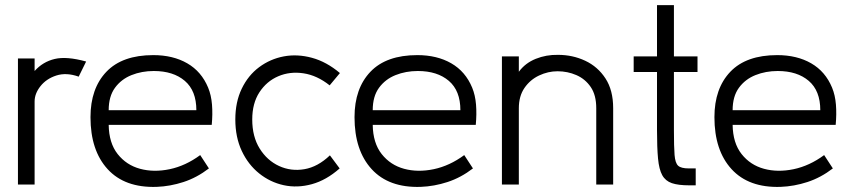

<svg xmlns="http://www.w3.org/2000/svg" viewBox="-20 -720 3332 749"><path d="M50 0V-492H115V-443Q147 -479 193.5 -490Q240 -501 316 -480L287 -421Q239 -438 200 -425.5Q161 -413 138 -384Q115 -355 115 -324V0Z M806 -233H404Q405 -162 439 -119Q473 -76 526.5 -61.5Q580 -47 642 -60Q704 -73 761 -115L795 -63Q748 -27 696 -10Q644 7 591 9Q467 13 400 -60Q333 -133 333 -263Q333 -375 395 -440Q457 -505 578 -505Q655 -505 710.5 -473Q766 -441 792 -378Q804 -349 807 -312Q810 -275 806 -233ZM580 -443Q533 -443 493 -427Q453 -411 428.5 -377.5Q404 -344 404 -290H746Q746 -366 701 -404.5Q656 -443 580 -443Z M1305 -63Q1253 -17 1196.5 -1.5Q1140 14 1087 2.5Q1034 -9 991 -43.5Q948 -78 923 -131.5Q898 -185 898 -254Q898 -322 923 -374Q948 -426 991 -458Q1034 -490 1087 -500Q1140 -510 1197 -494.5Q1254 -479 1306 -435L1266 -387Q1217 -426 1164 -434Q1111 -442 1065.5 -422.5Q1020 -403 992 -360Q964 -317 964 -254Q964 -187 993 -140.5Q1022 -94 1068.5 -72.5Q1115 -51 1167.5 -60Q1220 -69 1267 -114Z M1836 -233H1434Q1435 -162 1469 -119Q1503 -76 1556.5 -61.5Q1610 -47 1672 -60Q1734 -73 1791 -115L1825 -63Q1778 -27 1726 -10Q1674 7 1621 9Q1497 13 1430 -60Q1363 -133 1363 -263Q1363 -375 1425 -440Q1487 -505 1608 -505Q1685 -505 1740.5 -473Q1796 -441 1822 -378Q1834 -349 1837 -312Q1840 -275 1836 -233ZM1610 -443Q1563 -443 1523 -427Q1483 -411 1458.5 -377.5Q1434 -344 1434 -290H1776Q1776 -366 1731 -404.5Q1686 -443 1610 -443Z M2372 0H2306V-298Q2306 -349 2284.5 -380.5Q2263 -412 2228.5 -427Q2194 -442 2155 -442Q2118 -442 2083 -425.5Q2048 -409 2026 -377Q2004 -345 2004 -298V0H1938V-500H2004V-440Q2029 -474 2070 -490.5Q2111 -507 2157 -506Q2214 -506 2263 -483Q2312 -460 2342 -414Q2372 -368 2372 -298Z M2543 -212V-439H2452V-500H2543V-700H2609V-500H2701V-439H2609V-212Q2609 -147 2611.5 -115.5Q2614 -84 2625.5 -73.5Q2637 -63 2667 -63H2694V3H2669Q2626 3 2601 -5.5Q2576 -14 2563.5 -36.5Q2551 -59 2547 -101.5Q2543 -144 2543 -212Z M3240 -233H2838Q2839 -162 2873 -119Q2907 -76 2960.5 -61.5Q3014 -47 3076 -60Q3138 -73 3195 -115L3229 -63Q3182 -27 3130 -10Q3078 7 3025 9Q2901 13 2834 -60Q2767 -133 2767 -263Q2767 -375 2829 -440Q2891 -505 3012 -505Q3089 -505 3144.5 -473Q3200 -441 3226 -378Q3238 -349 3241 -312Q3244 -275 3240 -233ZM3014 -443Q2967 -443 2927 -427Q2887 -411 2862.5 -377.5Q2838 -344 2838 -290H3180Q3180 -366 3135 -404.5Q3090 -443 3014 -443Z"/></svg>

Font: Kulim Park Light
Style: Regular
Weight: 300
Designer: Noponies / Dale Sattler
Foundry: Noponies
Version: Version 1.000; ttfautohint (v1.8.3)